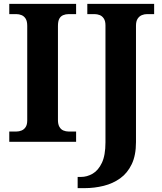

<svg xmlns="http://www.w3.org/2000/svg" viewBox="-20 -734 838 994"><path d="M28 0V-53H64Q79 -53 92 -58.5Q105 -64 113 -76.5Q121 -89 121 -111V-600Q121 -624 113 -637Q105 -650 92 -655.5Q79 -661 64 -661H28V-714H374V-661H336Q320 -661 307 -655.5Q294 -650 287 -637Q280 -624 280 -599V-112Q280 -91 287.5 -77.5Q295 -64 308 -58.5Q321 -53 336 -53H374V0ZM382 240V182H399Q431 182 460 165Q489 148 507.5 109Q526 70 526 3V-603Q526 -625 517.5 -638Q509 -651 496 -656Q483 -661 469 -661H432V-714H778V-661H742Q727 -661 714 -655.5Q701 -650 692.5 -637Q684 -624 684 -601V2Q684 70 662 116Q640 162 602.5 189Q565 216 517 228Q469 240 418 240Z"/></svg>

Font: Noto Serif Hebrew
Style: Bold
Weight: 700
Version: Version 2.003